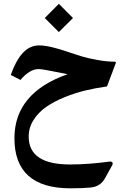

<svg xmlns="http://www.w3.org/2000/svg" viewBox="-20 -665 673 1026"><path d="M294.4 -644.5 370.1 -568.8 294.4 -493.7 219.2 -568.8ZM354 213.9Q451.2 213.9 563.5 198.7Q576.7 196.8 580.6 203.4Q584.5 210 578.6 219.7L541 287.6Q516.6 332 464.8 336.9Q423.8 341.3 356.4 341.3Q57.1 341.3 57.1 73.7Q57.1 -168.5 341.3 -268.6Q325.2 -271.5 286.6 -279.3Q248 -287.1 222.4 -291.5Q196.8 -295.9 186 -295.9Q138.7 -295.9 89.4 -237.8L37.6 -264.6Q64.9 -342.3 102.1 -382.3Q139.2 -422.4 189.5 -422.4Q242.2 -422.4 344.7 -387.2Q388.2 -372.1 419.9 -362.8Q451.7 -353.5 500.7 -344.5Q549.8 -335.4 592.3 -335.4Q601.6 -335.4 598.6 -327.6L551.8 -203.1Q491.2 -194.8 434.8 -181.2Q378.4 -167.5 322.5 -144.5Q266.6 -121.6 225.6 -92.8Q184.6 -64 158.9 -23.2Q133.3 17.6 133.3 64.9Q133.3 213.9 354 213.9Z"/></svg>

Font: Sahel SemiBold FD
Style: SemiBold-FD
Weight: 600
Foundry: Saber Rastikerdar (saber.rastikerdar@gmail.com)
Version: Version 3.3.0